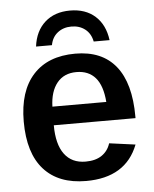

<svg xmlns="http://www.w3.org/2000/svg" viewBox="-53 -768 661 823"><g transform="rotate(-5 278.0 -357.0)"><path d="M167 -240.2Q167 -158.7 198.5 -116Q230 -73.2 289.6 -73.2Q332.5 -73.2 359.4 -91.6Q386.2 -109.9 396.5 -142.6L508.8 -127.4Q455.6 9.8 284.7 9.8Q166.5 9.8 103.3 -60.5Q40 -130.9 40 -267.1Q40 -397.9 103.8 -468Q167.5 -538.1 285.2 -538.1Q399.9 -538.1 459.2 -464.4Q518.6 -390.6 518.6 -247.1V-240.2ZM399.9 -320.3Q394.5 -390.6 365 -424.8Q335.4 -459 283.2 -459Q229.5 -459 199.7 -422.1Q169.9 -385.3 168 -320.3ZM278.8 -724.1Q345.2 -724.1 386.7 -687Q428.2 -649.9 437 -583H368.7Q361.8 -617.7 337.6 -636.5Q313.5 -655.3 278.8 -655.3Q244.1 -655.3 219.7 -636.2Q195.3 -617.2 189 -583H120.6Q128.9 -649.4 170.7 -686.8Q212.4 -724.1 278.8 -724.1Z"/></g></svg>

Font: Arimo SemiBold
Style: Regular
Weight: 600
Designer: Steve Matteson
Foundry: Monotype Imaging Inc.
Version: Version 1.33